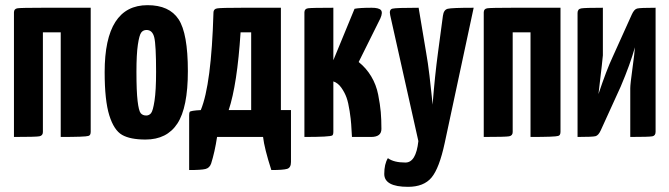

<svg xmlns="http://www.w3.org/2000/svg" viewBox="-20 -530 2588 743"><path d="M331 -20Q331 -6 322 -4Q310 0 215 0V-405H146V-20V-19Q146 -5 132 -2.5Q118 0 34 0V-480Q34 -481 34 -482Q34 -496 48 -498Q62 -500 146 -500H331Z M385 -251Q385 -510 551 -510Q635 -510 671 -455.5Q707 -401 707 -255Q707 -114 666.5 -52Q626 10 543 10Q484 10 452.5 -8Q421 -26 403 -83.5Q385 -141 385 -251ZM508 -252Q508 -177 512.5 -139Q517 -101 524.5 -92Q532 -83 546 -83Q557 -83 564.5 -92Q572 -101 578 -140.5Q584 -180 584 -252Q584 -356 577 -385Q570 -414 547 -414Q534 -414 526.5 -404Q519 -394 513.5 -357Q508 -320 508 -252Z M712 128Q759 128 775 124Q791 120 797 103Q811 59 820 0H998Q1003 44 1030 128Q1076 128 1091 123.5Q1106 119 1106 97V-104H1067V-500H918Q834 -500 820 -497.5Q806 -495 806 -481Q806 -481 806 -480Q798 -203 757 -104Q718 -102 714 -97Q712 -93 712 -84ZM952 -104H865Q898 -203 911 -405H952Z M1158 -480Q1158 -481 1158 -482Q1158 -496 1172 -498Q1186 -500 1270 -500V-297L1352 -496Q1371 -500 1418 -500Q1446 -500 1454 -491Q1462 -482 1452 -459L1368 -290Q1397 -267 1416.5 -234.5Q1436 -202 1443.5 -163.5Q1451 -125 1453.5 -96.5Q1456 -68 1456 -31Q1456 0 1416 0H1342Q1340 -32 1339 -49.5Q1338 -67 1333 -100Q1328 -133 1321 -152.5Q1314 -172 1301 -190.5Q1288 -209 1270 -215V-20Q1270 -9 1266 -6Q1258 0 1158 0Z M1490 -471Q1485 -493 1498.5 -496.5Q1512 -500 1600 -500L1629 -327Q1636 -288 1642 -237.5Q1648 -187 1651 -156L1654 -125Q1663 -239 1675 -327L1694 -469Q1697 -492 1712.5 -496Q1728 -500 1813 -500L1701 23Q1680 121 1650 157Q1620 193 1559 193Q1467 193 1467 143Q1467 105 1481 82Q1504 99 1549 99Q1590 99 1599 16Z M2149 -20Q2149 -6 2140 -4Q2128 0 2033 0V-405H1964V-20V-19Q1964 -5 1950 -2.5Q1936 0 1852 0V-480Q1852 -481 1852 -482Q1852 -496 1866 -498Q1880 -500 1964 -500H2149Z M2425 -474Q2434 -494 2445.5 -497Q2457 -500 2517 -500V-20Q2517 -5 2504.5 -2.5Q2492 0 2419 0V-189Q2419 -204 2427.5 -265.5Q2436 -327 2437 -347Q2419 -282 2382 -195L2305 -26Q2296 -6 2284.5 -3Q2273 0 2215 0V-480Q2215 -495 2229 -497.5Q2243 -500 2313 -500V-316Q2313 -309 2296 -166Q2327 -259 2351 -310Z"/></svg>

Font: Yanone Kaffeesatz Bold
Style: Regular
Weight: 700
Designer: Yanone (Cyrillic: Daniel Pouzeot)
Foundry: Yanone
Version: Version 1.003;PS 001.003;hotconv 1.0.88;makeotf.lib2.5.64775